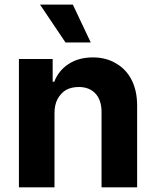

<svg xmlns="http://www.w3.org/2000/svg" viewBox="-20 -797 662 817"><path d="M211.9 -315.4Q211.9 -236.3 211.9 0Q173.8 0 60.5 0Q60.5 -136.7 60.5 -545.9Q96.7 -545.9 204.1 -545.9Q204.1 -521.5 204.1 -449.2Q206.1 -449.2 210.9 -449.2Q229.5 -497.1 271.5 -524.4Q314.5 -552.7 375 -552.7Q431.6 -552.7 473.6 -527.3Q516.6 -502.9 540 -457Q563.5 -411.1 563.5 -347.7Q563.5 -231.4 563.5 0Q525.4 0 412.1 0Q412.1 -80.1 412.1 -320.3Q412.1 -370.1 386.7 -398.4Q360.4 -426.8 315.4 -426.8Q284.2 -426.8 260.7 -414.1Q238.3 -400.4 224.6 -375Q211.9 -350.6 211.9 -315.4ZM258.8 -616.2Q231.4 -656.2 150.4 -777.3Q185.5 -777.3 290 -777.3Q308.6 -737.3 366.2 -616.2Q338.9 -616.2 258.8 -616.2Z"/></svg>

Font: DeepSea
Style: Bold
Weight: 700
Designer: Stem
Version: Version 3.019;git-0a5106e0b